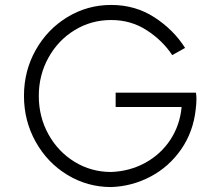

<svg xmlns="http://www.w3.org/2000/svg" viewBox="-20 -749 897 777"><path d="M775 -350Q775 -329 772 -306Q762 -215 713 -144.5Q664 -74 589.5 -34.5Q515 5 430 8Q334 8 253 -41Q172 -90 124.5 -175Q77 -260 77 -361Q77 -462 124.5 -546.5Q172 -631 253 -680Q334 -729 430 -729Q528 -729 605.5 -678.5Q683 -628 729 -555L677 -526Q638 -585 574 -626.5Q510 -668 430 -668Q349 -668 282 -627Q215 -586 176 -515.5Q137 -445 137 -361Q137 -276 176 -205.5Q215 -135 282 -94Q349 -53 430 -53Q506 -56 568.5 -90.5Q631 -125 669.5 -183.5Q708 -242 715 -316H448V-374H773Q775 -360 775 -350Z"/></svg>

Font: SUIT Light
Style: Regular
Weight: 300
Designer: Sunn Youn; Korean Glyphs from Source Han Sans (Sandoll Communications; Soo-young Jang, Joo-yeon Kang)
Foundry: Sunn
Version: Version 1.006